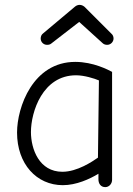

<svg xmlns="http://www.w3.org/2000/svg" viewBox="-20 -758 545 788"><path d="M440 -463C425 -471 363 -504 289 -504C115 -504 50 -318 50 -214C50 -85 130 2 238 2C293 2 348 -23 384 -45V-22C384 -5 393 10 412 10C428 10 440 -4 440 -20ZM382 -111C359 -95 297 -53 236 -53C141 -53 107 -146 107 -216C107 -299 155 -449 292 -449C326 -449 367 -436 386 -428ZM327 -730C321 -735 314 -738 307 -738C301 -738 294 -736 288 -731L157 -621C150 -616 147 -608 147 -600C147 -585 159 -574 173 -574C179 -574 185 -575 190 -579L305 -668L401 -581C406 -576 413 -574 420 -574C434 -574 446 -586 446 -600C446 -608 443 -615 437 -620Z"/></svg>

Font: Comic Neue
Style: Normal
Weight: 400
Designer: Craig Rozynski
Foundry: Craig Rozynski
Version: Version 2.003